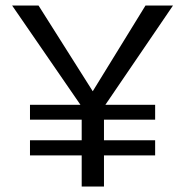

<svg xmlns="http://www.w3.org/2000/svg" viewBox="-20 -678 673 698"><path d="M289 -273 24 -658H120L342 -307ZM277 0V-320H358V0ZM89 -113V-168H544V-113ZM89 -243V-297H544V-243ZM344 -269 293 -307 509 -658H609Z"/></svg>

Font: Ysabeau Office Medium
Style: Regular
Weight: 500
Designer: Christian Thalmann (Catharsis Fonts)
Version: Version 2.001;gftools[0.9.30]; featfreeze: tnum,lnum,ss02